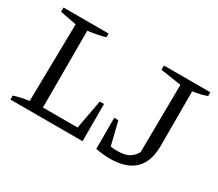

<svg xmlns="http://www.w3.org/2000/svg" viewBox="-118 -905 1331 1171"><g transform="rotate(30 547.0 -319.5)"><path d="M515 -262H545V0H37V-28Q64 -37 90.5 -42.5Q117 -48 143 -51L152 -596L37 -618V-648H354V-622Q328 -614 297 -608Q266 -602 233 -598V-57H477ZM641 -1V-220H670L710 -58Q733 -54 752 -54Q805 -54 835 -69Q865 -84 885 -119L890 -596L744 -618V-648H1071V-622Q1051 -614 1026.5 -608Q1002 -602 972 -598V-214Q972 9 741 9Q697 9 641 -1Z"/></g></svg>

Font: Piazzolla
Style: Regular
Weight: 400
Designer: Juan Pablo del Peral
Foundry: Huerta Tipografica
Version: Version 1.330